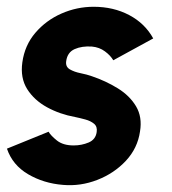

<svg xmlns="http://www.w3.org/2000/svg" viewBox="-52 -537 508 567"><path d="M134 9Q77 4.5 31 -22.5Q-15 -49.5 -31.5 -98L91.5 -148Q98 -136.5 116.2 -122Q134.5 -107.5 165.5 -107.5Q189 -107.5 209.8 -116.2Q230.5 -125 233.5 -147Q236 -163 225.8 -171.5Q215.5 -180 199.8 -184.2Q184 -188.5 169.5 -191.5Q125 -199.5 87 -220.2Q49 -241 28.2 -274Q7.5 -307 14 -353Q21 -403.5 52.5 -440.2Q84 -477 129.5 -497Q175 -517 224.5 -517Q283 -517 329.5 -492.5Q376 -468 400.5 -423.5L282.5 -359Q274.5 -373 258 -385.2Q241.5 -397.5 219.5 -399.5Q190 -401.5 168.5 -392Q147 -382.5 143.5 -356.5Q141 -340 154.2 -332.2Q167.5 -324.5 186.2 -320.8Q205 -317 219 -312Q260.5 -298 295.8 -276.2Q331 -254.5 349.8 -223Q368.5 -191.5 361.5 -149Q354.5 -99.5 319.8 -62.2Q285 -25 235.5 -5.8Q186 13.5 134 9Z"/></svg>

Font: Urbanist ExtraBold
Style: Italic
Weight: 800
Italic angle: -8°
Designer: Corey Hu
Foundry: Corey Hu
Version: Version 1.321; ttfautohint (v1.8.4.7-5d5b)